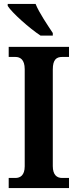

<svg xmlns="http://www.w3.org/2000/svg" viewBox="-20 -951 392 971"><path d="M185 -771H247V-784C222 -822 178 -886 160 -931H19V-921C41 -886 130 -807 185 -771ZM24 0H329V-51H294C268 -51 247 -66 247 -111V-600C247 -650 266 -663 294 -663H329V-714H24V-663H58C82 -663 105 -650 105 -601V-110C105 -64 82 -51 58 -51H24Z"/></svg>

Font: Noto Serif Myanmar Condensed
Style: Bold
Weight: 700
Width: 3
Designer: Ben Mitchell and the Monotype Design Team
Foundry: Monotype Imaging Inc.
Version: Version 2.106